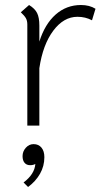

<svg xmlns="http://www.w3.org/2000/svg" viewBox="-20 -501 418 766"><path d="M361 -466 347 -420Q321 -434 289 -434Q234 -434 192.5 -378.5Q151 -323 137 -229V0H89V-403Q89 -418 83.5 -428Q78 -438 63 -452L96 -481Q119 -467 128 -449Q137 -431 137 -399V-335Q159 -405 202 -443Q245 -481 303 -481Q337 -481 361 -466ZM157 126Q157 162 139.5 192.5Q122 223 92 245L74 227Q118 194 121 153Q113 158 100 158Q86 158 78 148.5Q70 139 70 122Q70 103 83 88.5Q96 74 114 74Q134 74 145.5 88Q157 102 157 126Z"/></svg>

Font: KoHo Light
Style: Regular
Weight: 300
Version: Version 1.000; ttfautohint (v1.6)